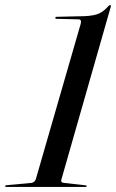

<svg xmlns="http://www.w3.org/2000/svg" viewBox="-46 -740 458 760"><path d="M177.5 -665.5Q172.5 -665.5 173 -669.5Q173.5 -673.5 178.5 -673.5L266.5 -675.5Q312 -675.5 336 -682.8Q360 -690 380.5 -713Q386.5 -720 389.5 -720Q394 -720 392.5 -713.5L197 -29.5Q195.5 -24.5 197 -20.8Q198.5 -17 207.5 -16L292 -6.5Q298 -6 297.5 -3.5Q297 0 291.5 0H-21.5Q-26 0 -25.5 -3.5Q-25 -6.5 -20 -7L78.5 -16Q91 -17.5 96 -31.5L273.5 -646Q278 -663.5 264.5 -663.5Z"/></svg>

Font: Fraunces 144pt
Style: Italic
Weight: 400
Italic angle: -16°
Version: Version 1.000;[b76b70a41]